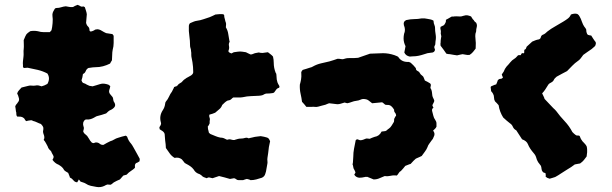

<svg xmlns="http://www.w3.org/2000/svg" viewBox="-20 -702 2530 794"><path d="M557 -35Q551 -31 549 -30Q536 -27 538 -13Q538 -13 538 -8Q531 -1 521.5 5Q512 11 504 20Q503 21 499 21.5Q495 22 490 24Q486 28 482.5 32.5Q479 37 476 40Q469 43 463.5 45.5Q458 48 453 51Q449 53 445.5 56.5Q442 60 437 62Q429 62 424 61Q421 62 417.5 63.5Q414 65 411 67Q396 74 379 71Q367 69 355.5 66.5Q344 64 334 57Q329 54 323.5 52.5Q318 51 313 49Q312 47 310 45Q308 43 306 40Q305 43 303 46Q301 49 299 52Q289 51 283.5 43.5Q278 36 269 32Q268 27 266 23Q264 19 262 13Q260 12 257 10Q254 8 252 7Q247 4 245 1Q241 -7 235 -12Q229 -17 222 -21Q208 -26 197 -41Q199 -44 200 -46.5Q201 -49 202 -53Q201 -58 198.5 -62Q196 -66 194 -70Q193 -75 189.5 -78.5Q186 -82 183 -85Q179 -90 177 -97L170 -110Q168 -114 165.5 -117.5Q163 -121 161 -123Q161 -127 163 -129Q164 -135 162.5 -140.5Q161 -146 159 -151Q157 -157 158.5 -162.5Q160 -168 159 -175Q157 -181 153 -185Q149 -189 150 -189Q141 -192 133 -196Q125 -200 116 -202Q112 -206 103 -204Q100 -204 96 -203Q92 -202 89 -201Q85 -203 83 -207.5Q81 -212 78 -214Q72 -219 65 -219.5Q58 -220 51 -220Q47 -225 47.5 -231Q48 -237 46 -241Q45 -248 44.5 -253Q44 -258 43 -262Q45 -268 48.5 -271.5Q52 -275 54 -279Q62 -287 57 -300Q56 -304 54.5 -308Q53 -312 51 -315Q53 -323 58.5 -328.5Q64 -334 69 -340L97 -347Q104 -349 111 -348Q118 -347 125 -348Q133 -350 140 -348.5Q147 -347 152 -345Q164 -348 176 -355Q189 -378 176 -398Q157 -408 136 -413Q115 -418 94 -422Q92 -422 88.5 -421.5Q85 -421 82 -421Q80 -420 77.5 -422Q75 -424 75 -425V-432Q74 -441 75 -449.5Q76 -458 77 -467Q78 -475 77.5 -483.5Q77 -492 78 -499Q79 -509 78.5 -518Q78 -527 78 -536Q86 -556 89.5 -560.5Q93 -565 105 -573Q120 -576 136 -573Q149 -569 161.5 -569Q174 -569 186 -569Q192 -575 193 -577Q196 -588 197.5 -606.5Q199 -625 197 -635Q196 -643 198 -649Q200 -655 204 -661Q207 -669 214 -669Q224 -669 233 -672Q242 -675 252 -676Q259 -675 266 -673.5Q273 -672 282 -673Q285 -675 290 -677.5Q295 -680 301 -682Q304 -681 308 -679Q312 -677 315 -675Q319 -674 323 -675Q327 -676 331 -672Q333 -665 335.5 -658Q338 -651 339 -643Q338 -624 336 -607Q338 -598 344 -592.5Q350 -587 350 -578Q350 -569 361 -573Q364 -574 366 -575Q368 -576 370 -577Q373 -580 376 -580Q383 -582 389.5 -580Q396 -578 402 -574Q410 -569 419 -565Q426 -564 432 -563Q438 -562 445 -561Q446 -559 448 -557Q450 -555 450 -553Q450 -539 450 -524.5Q450 -510 446 -496Q444 -486 444 -476Q444 -466 443 -454Q443 -454 442.5 -452Q442 -450 440 -448Q438 -445 435 -439Q421 -432 406 -428Q391 -424 374 -424Q370 -424 364.5 -423.5Q359 -423 354 -422Q353 -422 350.5 -421.5Q348 -421 346 -421Q338 -417 334.5 -408Q331 -399 323 -396Q322 -388 320.5 -381.5Q319 -375 317 -370Q319 -362 324 -359Q334 -356 339 -352Q347 -348 350 -347Q353 -346 363 -345Q371 -347 378.5 -349.5Q386 -352 393 -354Q402 -357 410.5 -356Q419 -355 428 -352Q430 -351 431.5 -349.5Q433 -348 436 -346Q435 -338 432 -330Q429 -320 436 -312Q438 -309 441 -306Q444 -303 446 -300Q448 -295 448.5 -289Q449 -283 453 -278Q455 -275 456 -270Q457 -265 454 -260Q451 -256 446.5 -252.5Q442 -249 437 -247Q432 -245 427.5 -241Q423 -237 419 -233Q410 -230 400.5 -227Q391 -224 382 -222Q378 -221 375 -219Q372 -217 368 -215Q361 -211 353 -209Q345 -207 337 -208Q331 -208 327 -201Q324 -197 324 -193Q323 -187 324.5 -182.5Q326 -178 327 -173Q327 -170 326 -166.5Q325 -163 324 -159Q326 -153 329 -150Q333 -146 337 -143Q341 -140 343 -136Q346 -132 348.5 -127.5Q351 -123 353 -120Q355 -117 357 -115.5Q359 -114 360 -112Q366 -109 370 -111Q374 -113 377 -113Q386 -113 392.5 -107.5Q399 -102 408 -103Q415 -107 422 -111Q429 -115 436 -118Q444 -120 452 -125Q460 -130 468 -132Q476 -135 484 -137Q492 -139 500 -141Q501 -140 503 -139Q505 -138 506 -136Q511 -120 522 -108Q525 -105 532.5 -91.5Q540 -78 547.5 -64.5Q555 -51 557 -47Q558 -46 558 -44.5Q558 -43 557 -35Z M1136 -345Q1135 -344 1135 -341.5Q1135 -339 1134 -339Q1126 -337 1122 -331Q1118 -325 1114 -320Q1113 -319 1111 -318Q1109 -317 1107 -317Q1101 -316 1094.5 -315.5Q1088 -315 1080 -315Q1073 -313 1067 -309Q1063 -308 1059.5 -307Q1056 -306 1051 -306Q1035 -305 1018 -304.5Q1001 -304 984 -300Q980 -299 975 -299Q970 -299 965 -299H945Q941 -297 938 -293.5Q935 -290 930 -288Q929 -288 926 -287Q923 -286 921 -286Q915 -283 909.5 -278Q904 -273 899 -268Q895 -257 887 -250.5Q879 -244 870 -236Q859 -231 846 -228Q844 -222 846 -217.5Q848 -213 848 -208Q847 -205 847 -201Q847 -197 847 -192Q844 -184 839 -178Q840 -176 840 -173.5Q840 -171 840 -169Q841 -165 842 -161.5Q843 -158 844 -153Q846 -152 847.5 -150Q849 -148 852 -147Q862 -143 871.5 -139Q881 -135 891 -133Q899 -133 905.5 -130.5Q912 -128 919 -124Q925 -126 931 -126Q934 -125 937 -124.5Q940 -124 944 -123Q946 -123 948.5 -123Q951 -123 952 -124Q958 -126 964 -127.5Q970 -129 977 -129Q985 -129 993 -131.5Q1001 -134 1008 -130Q1011 -130 1012 -131Q1018 -132 1023.5 -133.5Q1029 -135 1034 -136Q1040 -137 1045.5 -137.5Q1051 -138 1058 -139Q1065 -138 1072 -136.5Q1079 -135 1085 -133Q1090 -131 1092.5 -127Q1095 -123 1097 -118Q1095 -106 1092 -94Q1091 -88 1090.5 -81.5Q1090 -75 1089 -69Q1088 -64 1087.5 -59Q1087 -54 1086 -49Q1085 -42 1086 -35.5Q1087 -29 1085 -21Q1084 -14 1082.5 -7Q1081 0 1080 7Q1079 9 1078.5 12Q1078 15 1077 17Q1074 28 1063 33Q1051 37 1039.5 40Q1028 43 1016 43Q1013 41 1009 40Q1005 39 1001 38Q997 39 993.5 40Q990 41 985 43H967Q961 43 957 39.5Q953 36 948 35Q944 36 939.5 36.5Q935 37 931 38Q919 34 908 31.5Q897 29 886 26L859 35Q852 33 846 32Q840 31 835 35Q828 33 822.5 30.5Q817 28 814 24Q811 22 808.5 20Q806 18 802 17Q788 12 781 -1Q775 -9 767 -14.5Q759 -20 751 -24Q749 -25 744 -28Q741 -31 738.5 -35Q736 -39 732 -43Q719 -53 702 -49Q689 -57 681.5 -68Q674 -79 666 -90Q666 -98 665 -105.5Q664 -113 663 -121Q662 -128 662 -134Q662 -140 661 -147Q660 -154 652 -160Q647 -163 641 -167Q640 -168 640 -170Q640 -172 639 -173Q639 -177 642 -180.5Q645 -184 646 -190V-193Q646 -195 645 -197Q638 -223 653 -246Q657 -252 659.5 -258.5Q662 -265 663 -273Q663 -278 666 -282Q674 -291 679 -302.5Q684 -314 691 -323Q693 -328 696 -333Q699 -338 700 -342Q706 -345 710 -345Q710 -347 712.5 -347.5Q715 -348 715 -350Q719 -355 723 -357Q727 -359 731 -362Q735 -366 738 -369.5Q741 -373 745 -375Q751 -380 757.5 -383Q764 -386 770 -390Q780 -397 779 -405Q779 -425 776 -444Q775 -452 773 -460Q771 -468 771 -475Q771 -480 771 -483.5Q771 -487 770 -491Q770 -497 768 -502.5Q766 -508 766 -513Q766 -534 763 -554Q760 -574 761 -593Q761 -598 762 -599Q763 -605 768 -607Q775 -610 781 -612.5Q787 -615 794 -616Q809 -618 821.5 -622.5Q834 -627 847 -631Q853 -633 858.5 -636Q864 -639 871 -642Q879 -643 887.5 -643.5Q896 -644 904 -643Q908 -639 907.5 -636Q907 -633 908 -630Q909 -626 910 -622.5Q911 -619 912 -614Q913 -612 914 -608.5Q915 -605 915 -603Q915 -599 914.5 -595.5Q914 -592 914 -589Q922 -576 924 -561Q926 -546 929 -531Q931 -530 929 -528Q925 -521 927 -511.5Q929 -502 925 -493Q922 -486 937 -481Q942 -483 947 -486Q967 -489 973 -489Q979 -489 997 -486Q999 -485 1001 -484Q1003 -483 1007 -481Q1009 -480 1011.5 -479Q1014 -478 1015 -477Q1020 -476 1025 -478.5Q1030 -481 1034 -482Q1038 -483 1042 -483.5Q1046 -484 1050 -485Q1054 -484 1058 -483.5Q1062 -483 1066 -483Q1071 -484 1076.5 -484.5Q1082 -485 1088 -486Q1093 -482 1099 -477.5Q1105 -473 1109 -468Q1112 -455 1112 -443Q1112 -432 1114 -421.5Q1116 -411 1120 -401Q1123 -398 1123 -393Q1124 -386 1124 -379.5Q1124 -373 1126 -367Q1127 -361 1130 -355.5Q1133 -350 1136 -345Z M1949 -572Q1945 -562 1945.5 -552.5Q1946 -543 1947 -532Q1948 -525 1947.5 -517.5Q1947 -510 1947 -501Q1942 -494 1936 -487Q1930 -480 1922 -475Q1914 -474 1907.5 -475.5Q1901 -477 1893 -478Q1889 -477 1883 -476Q1877 -475 1870 -473Q1867 -474 1864 -474Q1861 -474 1857 -475Q1853 -476 1848.5 -476.5Q1844 -477 1840 -478Q1836 -478 1833 -478.5Q1830 -479 1826 -480Q1820 -488 1814 -497Q1808 -506 1802 -513Q1802 -517 1801.5 -519.5Q1801 -522 1802 -524Q1802 -530 1802.5 -535.5Q1803 -541 1804 -546Q1806 -551 1804 -557Q1802 -563 1803 -568Q1804 -574 1802 -579.5Q1800 -585 1802 -591L1816 -598Q1820 -603 1822.5 -608.5Q1825 -614 1824 -620Q1829 -623 1835 -626Q1841 -629 1847 -633Q1849 -634 1852 -633.5Q1855 -633 1857 -634Q1868 -635 1878 -634Q1888 -633 1898 -637Q1907 -640 1914 -638.5Q1921 -637 1928 -634Q1931 -630 1933 -626Q1935 -622 1939 -619Q1941 -615 1943.5 -612.5Q1946 -610 1949 -608Q1954 -599 1951.5 -590Q1949 -581 1949 -572ZM1781 -531Q1781 -528 1780.5 -524.5Q1780 -521 1780 -518Q1779 -515 1777.5 -512.5Q1776 -510 1776 -507Q1776 -504 1777.5 -501Q1779 -498 1779 -496Q1777 -484 1762 -484Q1747 -483 1735 -478Q1723 -474 1711.5 -471.5Q1700 -469 1687 -469Q1683 -469 1680 -468.5Q1677 -468 1675 -468Q1658 -471 1652 -485Q1653 -491 1654.5 -497.5Q1656 -504 1657 -511Q1649 -527 1649 -543Q1649 -548 1649.5 -552.5Q1650 -557 1651 -562Q1658 -578 1651 -596Q1650 -597 1650 -600Q1647 -613 1660 -619Q1669 -621 1677 -622Q1685 -623 1693 -623Q1708 -623 1724 -626Q1735 -627 1748 -624Q1753 -623 1758.5 -622Q1764 -621 1768 -619Q1773 -618 1773 -614Q1773 -610 1774 -606Q1775 -602 1777 -597Q1779 -592 1779 -588Q1779 -574 1781.5 -560Q1784 -546 1781 -531ZM1785 -178Q1782 -172 1778 -168.5Q1774 -165 1771 -162Q1781 -149 1774 -137Q1771 -127 1764 -120Q1760 -114 1755 -107.5Q1750 -101 1748 -94Q1744 -84 1737.5 -75.5Q1731 -67 1724 -57Q1720 -55 1714.5 -52.5Q1709 -50 1702 -47Q1699 -46 1696.5 -43Q1694 -40 1690 -37L1678 -24Q1673 -23 1667.5 -20.5Q1662 -18 1656 -16Q1652 -11 1647.5 -5.5Q1643 0 1638 5Q1632 8 1629 13.5Q1626 19 1621 24Q1608 22 1595.5 25Q1583 28 1571 26Q1560 30 1549.5 35Q1539 40 1525 40Q1520 38 1513 35Q1506 32 1498 29Q1497 30 1494 29.5Q1491 29 1489 30Q1477 33 1465 33Q1451 31 1445 20Q1446 18 1447.5 16Q1449 14 1450 12Q1449 7 1446.5 2.5Q1444 -2 1442 -6Q1441 -9 1440.5 -13.5Q1440 -18 1438 -22Q1440 -30 1440 -38.5Q1440 -47 1441 -54Q1441 -71 1444 -86.5Q1447 -102 1450 -117Q1450 -125 1458 -126Q1460 -125 1463.5 -124Q1467 -123 1469 -122Q1477 -122 1482.5 -124.5Q1488 -127 1494 -129Q1496 -129 1500 -129Q1504 -129 1509 -128Q1513 -130 1518 -132Q1523 -134 1529 -136Q1549 -139 1558 -158Q1563 -159 1566.5 -159Q1570 -159 1574 -160Q1579 -162 1581.5 -165Q1584 -168 1588 -170Q1595 -175 1599.5 -182.5Q1604 -190 1609 -198Q1610 -201 1610 -210Q1612 -213 1613.5 -217Q1615 -221 1618 -223Q1618 -231 1613.5 -236Q1609 -241 1610 -248Q1605 -257 1598 -263Q1591 -269 1580 -268Q1579 -268 1577 -268.5Q1575 -269 1573 -269Q1569 -272 1566.5 -274.5Q1564 -277 1560 -279Q1550 -278 1540 -277Q1530 -276 1519 -275Q1512 -280 1505.5 -285.5Q1499 -291 1490 -292Q1480 -294 1471.5 -290Q1463 -286 1453 -285Q1444 -284 1435 -280.5Q1426 -277 1416 -275Q1414 -276 1410.5 -276.5Q1407 -277 1405 -278Q1395 -275 1388.5 -273Q1382 -271 1375 -271L1341 -275Q1337 -274 1333 -272Q1329 -270 1326 -269Q1318 -267 1310.5 -265Q1303 -263 1296 -261Q1289 -259 1282 -260Q1275 -261 1268 -260H1247Q1243 -265 1238.5 -270.5Q1234 -276 1229 -281Q1227 -297 1223 -314.5Q1219 -332 1220 -352Q1223 -362 1225 -373.5Q1227 -385 1226 -398Q1224 -405 1232 -413Q1240 -415 1247 -417.5Q1254 -420 1261 -422Q1270 -424 1274 -427Q1290 -436 1307.5 -440Q1325 -444 1342 -448Q1351 -451 1360 -453.5Q1369 -456 1376 -459Q1385 -459 1391.5 -457.5Q1398 -456 1405 -459Q1411 -461 1417 -461.5Q1423 -462 1429 -462Q1438 -462 1446 -462Q1454 -462 1461 -463L1510 -480Q1523 -480 1536.5 -481Q1550 -482 1564 -482Q1587 -482 1611 -474Q1613 -473 1616 -472Q1619 -471 1621 -470Q1623 -469 1625 -468Q1627 -467 1628 -465Q1642 -444 1671 -446Q1671 -446 1671.5 -445.5Q1672 -445 1673 -445Q1675 -444 1676.5 -443.5Q1678 -443 1679 -442Q1685 -437 1690 -431.5Q1695 -426 1699 -421Q1701 -417 1701 -413Q1705 -409 1709.5 -407Q1714 -405 1716 -400Q1720 -393 1725 -390Q1731 -386 1732.5 -380.5Q1734 -375 1737 -369Q1742 -367 1748 -363.5Q1754 -360 1759 -357Q1760 -355 1761 -353.5Q1762 -352 1762 -351Q1762 -348 1761 -345.5Q1760 -343 1760 -340V-338Q1765 -331 1766 -322.5Q1767 -314 1768 -306Q1769 -301 1772 -295.5Q1775 -290 1776 -285Q1775 -280 1772.5 -276Q1770 -272 1768 -267L1772 -256L1773 -258Q1773 -256 1774 -255Q1773 -256 1772 -256Q1765 -252 1767 -243Q1770 -233 1772 -223.5Q1774 -214 1780 -206Q1785 -199 1785 -191.5Q1785 -184 1785 -178Z M2276 30Q2271 32 2265 33.5Q2259 35 2253 37L2242 33Q2241 32 2240 31Q2239 30 2237 29Q2236 27 2236.5 26Q2237 25 2237 24V22L2236 20Q2238 18 2237 18Q2236 18 2236 17V14L2233 13Q2232 13 2231 12.5Q2230 12 2229 12Q2228 12 2224 8Q2220 3 2219.5 -3.5Q2219 -10 2217 -16Q2214 -21 2209.5 -26Q2205 -31 2203 -36Q2200 -41 2198.5 -47Q2197 -53 2194 -59Q2193 -61 2190.5 -64.5Q2188 -68 2186 -70Q2179 -78 2173 -87Q2167 -96 2163 -106Q2158 -119 2139 -126Q2133 -135 2127 -144.5Q2121 -154 2115 -163Q2105 -168 2101 -177.5Q2097 -187 2089 -192Q2082 -197 2075.5 -203Q2069 -209 2061 -216Q2054 -227 2049 -240Q2044 -253 2042 -267Q2038 -272 2034.5 -275.5Q2031 -279 2027 -283Q2023 -290 2023 -298.5Q2023 -307 2019 -314Q2018 -316 2016 -319Q2014 -322 2011 -325Q2010 -329 2010 -333.5Q2010 -338 2009 -342Q2011 -344 2011 -345Q2016 -347 2021.5 -349.5Q2027 -352 2032 -353Q2034 -358 2036 -362.5Q2038 -367 2039 -371Q2044 -376 2050 -376Q2056 -376 2060 -382Q2057 -387 2055 -394Q2057 -398 2060 -401.5Q2063 -405 2064 -408Q2067 -417 2075 -427Q2083 -435 2090 -444Q2097 -453 2107 -459Q2112 -462 2115 -465.5Q2118 -469 2122 -473Q2127 -475 2129 -474Q2133 -472 2135.5 -478Q2138 -484 2141 -482Q2148 -480 2148 -486Q2147 -497 2151 -497.5Q2155 -498 2158 -509Q2163 -514 2169 -519Q2175 -524 2181 -530Q2188 -533 2194.5 -535.5Q2201 -538 2208 -539Q2215 -541 2216.5 -548Q2218 -555 2224 -558Q2230 -560 2235 -564Q2240 -568 2244 -572Q2258 -583 2276 -593Q2294 -603 2310 -613Q2320 -619 2328.5 -625.5Q2337 -632 2341 -642Q2357 -648 2368 -644Q2374 -640 2376.5 -634.5Q2379 -629 2382 -624Q2384 -618 2386.5 -612Q2389 -606 2391 -601Q2393 -597 2395.5 -593Q2398 -589 2400 -587Q2405 -581 2404.5 -577.5Q2404 -574 2406 -567Q2407 -562 2411 -558Q2415 -557 2418.5 -556Q2422 -555 2425 -555Q2429 -549 2432.5 -543Q2436 -537 2440 -532Q2445 -528 2444 -520.5Q2443 -513 2438 -509Q2434 -506 2430.5 -502.5Q2427 -499 2422 -496Q2415 -491 2407.5 -486Q2400 -481 2392 -475Q2389 -471 2386.5 -467.5Q2384 -464 2380 -459Q2375 -453 2370 -450Q2357 -441 2346.5 -430Q2336 -419 2325 -408Q2315 -403 2304 -397Q2293 -391 2282 -385Q2278 -382 2274.5 -378Q2271 -374 2269 -369Q2265 -363 2257 -359.5Q2249 -356 2245 -348Q2241 -341 2234.5 -331.5Q2228 -322 2222 -316Q2223 -313 2227 -305.5Q2231 -298 2232 -293Q2241 -284 2249.5 -274.5Q2258 -265 2268 -255Q2271 -252 2274.5 -249Q2278 -246 2280 -243Q2296 -221 2315 -201Q2334 -181 2347 -156Q2350 -153 2353 -150Q2356 -147 2359 -145Q2363 -141 2368 -141.5Q2373 -142 2377 -140Q2379 -136 2380.5 -131.5Q2382 -127 2386 -122Q2388 -118 2391.5 -115Q2395 -112 2398 -108Q2403 -103 2406 -97Q2408 -90 2408 -83.5Q2408 -77 2408 -72Q2407 -68 2407 -64Q2407 -60 2406 -55Q2399 -46 2394.5 -40Q2390 -34 2379 -26Q2375 -25 2370 -24.5Q2365 -24 2357 -22Q2343 -11 2324 0Q2312 7 2300.5 15Q2289 23 2276 30Z"/></svg>

Font: Daruma Drop One
Style: Regular
Weight: 400
Designer: Maniackers Design
Version: Version 1.000